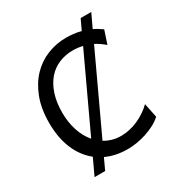

<svg xmlns="http://www.w3.org/2000/svg" viewBox="-192 -918 1046 1111"><g transform="rotate(-30 331.0 -362.5)"><path d="M141.6 -358.9Q141.6 -296.9 159.2 -241.7Q176.8 -186.5 211.4 -146L439.5 -634.8Q406.2 -642.1 376 -642.1Q324.7 -642.1 281.7 -624.3Q238.8 -606.4 207.8 -570.8Q176.8 -535.2 159.2 -482.2Q141.6 -429.2 141.6 -358.9ZM578.6 -781.2 536.1 -690.9Q550.8 -684.1 564.9 -675.5Q579.1 -667 593.3 -656.7L564 -568.8Q532.7 -596.2 500 -612.8L262.2 -103Q285.6 -88.9 312.7 -81.1Q339.8 -73.2 371.1 -73.2Q398.9 -73.2 427.5 -79.6Q456.1 -85.9 483.4 -97.9Q510.7 -109.9 535.6 -126.5Q560.5 -143.1 581.1 -163.6L600.6 -68.4Q579.1 -48.3 550.3 -33.4Q521.5 -18.6 490 -8.3Q458.5 2 426.3 7.1Q394 12.2 366.2 12.2Q286.1 12.2 222.2 -17.6L188 56.2H117.2L167.5 -51.3Q108.9 -97.7 77.6 -172.6Q46.4 -247.6 46.4 -346.7Q46.4 -440.9 73.7 -512Q101.1 -583 146.7 -630.4Q192.4 -677.7 252 -701.4Q311.5 -725.1 376 -725.1Q400.4 -725.1 425.3 -722.4Q450.2 -719.7 475.6 -712.9L507.8 -781.2Z"/></g></svg>

Font: Andika Compact
Style: Regular
Weight: 400
Designer: Victor Gaultney, Annie Olsen, Julie Remington, Don Collingsworth, Eric Hays, Becca Hirsbrunner
Foundry: SIL International
Version: Version 5.000 ; LnSpcTght